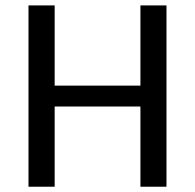

<svg xmlns="http://www.w3.org/2000/svg" viewBox="-20 -707 738 727"><path d="M511.7 -382.8H187V-686.5H87.9V0H187V-303.7H511.7V0H610.4V-686.5H511.7Z"/></svg>

Font: Estedad Medium
Style: Regular
Weight: 500
Designer: Amin Abedi
Version: Version 7.3